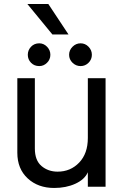

<svg xmlns="http://www.w3.org/2000/svg" viewBox="-20 -922 614 953"><path d="M320 -751H240L116 -902H220ZM175 -594Q150 -594 134 -610.5Q118 -627 118 -650Q118 -673 134 -690Q150 -707 175 -707Q197 -707 213.5 -690Q230 -673 230 -650Q230 -627 213.5 -610.5Q197 -594 175 -594ZM380 -594Q357 -594 340 -610.5Q323 -627 323 -650Q323 -673 340 -690Q357 -707 380 -707Q403 -707 419.5 -690Q436 -673 436 -650Q436 -627 419.5 -610.5Q403 -594 380 -594ZM249 11Q169 11 117.5 -36.5Q66 -84 66 -164V-534H153V-185Q153 -126 186 -98Q219 -70 266 -70Q330 -70 373 -115Q416 -160 416 -237V-534H504V5H416V-67Q400 -31 354 -10Q308 11 249 11Z"/></svg>

Font: LXGW 975 Gothic SC
Style: Regular
Weight: 400
Version: Version 2.01;February 25, 2021